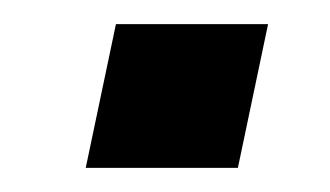

<svg xmlns="http://www.w3.org/2000/svg" viewBox="-20 -379 273 159"><path d="M51 -240 76 -359H202L177 -240Z"/></svg>

Font: Saira Semi Condensed Medium
Style: Italic
Weight: 500
Width: 4
Italic angle: -12°
Designer: Hector Gatti with collaboration of the Omnibus-Type team
Foundry: Omnibus-Type
Version: Version 1.001; ttfautohint (v1.8)